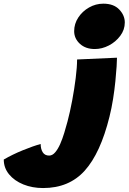

<svg xmlns="http://www.w3.org/2000/svg" viewBox="-298 -738 683 1020"><path d="M251 -718.5Q306 -718.5 335.5 -687.5Q365 -656.5 365 -618.5Q365 -580 341 -547.8Q317 -515.5 280.5 -496.5Q244 -477.5 205.5 -477.5Q156.5 -477.5 126.2 -505.5Q96 -533.5 96 -572.5Q96 -611.5 117.8 -644.8Q139.5 -678 175 -698.2Q210.5 -718.5 251 -718.5ZM283.5 -117.5Q235.5 76 152.2 168.5Q69 261 -69 261Q-126.5 261 -174 241.8Q-221.5 222.5 -249.8 188.2Q-278 154 -278 109.5Q-231.5 82.5 -176.2 60Q-121 37.5 -82 27Q-82 53.5 -71 71Q-60 88.5 -37 88.5Q-19.5 88.5 -4.8 71.2Q10 54 22 26.5Q34 -1 43.5 -32.5Q53 -64 60.5 -92Q74 -143 85.5 -204.2Q97 -265.5 104.2 -323.5Q111.5 -381.5 111.5 -422L323.5 -431.5Q323.5 -418 321.5 -384.8Q319.5 -351.5 315 -306.8Q310.5 -262 302.8 -212.8Q295 -163.5 283.5 -117.5Z"/></svg>

Font: Grandstander Black
Style: Italic
Weight: 900
Italic angle: -15°
Designer: Tyler Finck
Foundry: Etcetera Type Co
Version: Version 1.200; ttfautohint (v1.8.3)